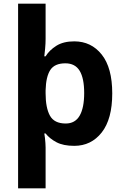

<svg xmlns="http://www.w3.org/2000/svg" viewBox="-20 -780 673 1040"><path d="M588 -274Q588 -135 531 -62.5Q474 10 382 10Q323 10 286 -9.5Q249 -29 227 -57H220Q222 -47 223.5 -33Q225 -19 226 -5.5Q227 8 227 19V240H78V-760H227V-569Q227 -545 224.5 -517.5Q222 -490 220 -475H227Q248 -509 286 -532.5Q324 -556 382 -556Q474 -556 531 -484.5Q588 -413 588 -274ZM436 -276Q436 -356 411.5 -396.5Q387 -437 334 -437Q276 -437 252.5 -401Q229 -365 227 -291V-275Q227 -196 250.5 -153.5Q274 -111 336 -111Q387 -111 411.5 -153.5Q436 -196 436 -276Z"/></svg>

Font: Noto Sans Adlam Unjoined
Style: Regular
Weight: 400
Designer: Mark Jamra, Neil Patel
Foundry: JamraPatel LLC
Version: Version 3.001